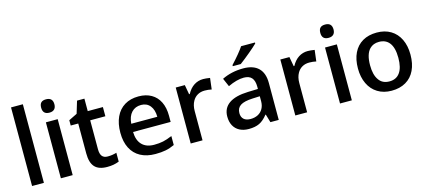

<svg xmlns="http://www.w3.org/2000/svg" viewBox="-58 -1271 3980 1793"><g transform="rotate(-15 1931.5 -375.0)"><path d="M195.8 0H81.5V-759.8H195.8Z M474.1 0H359.9V-541H474.1ZM352.5 -684.1Q352.5 -716.8 367.9 -732.7Q383.3 -748.5 416 -748.5Q480.5 -748.5 480.5 -684.1Q480.5 -652.8 464.1 -636.2Q447.8 -619.6 416 -619.6Q352.5 -619.6 352.5 -684.1Z M648.9 -162.6V-452.1H576.2V-503.4L657.7 -543.5L693.4 -661.6H764.6V-541H911.1V-452.1H764.6V-172.4Q764.6 -127 782 -105.2Q799.3 -83.5 836.4 -83.5Q880.4 -83.5 921.9 -96.2V-10.7Q894.5 0 867.4 4.9Q840.3 9.8 806.6 9.8Q724.6 9.8 686.8 -32Q648.9 -73.7 648.9 -162.6Z M1006.3 -266.6Q1006.3 -355 1036.1 -418.9Q1065.9 -482.9 1122.3 -517.1Q1178.7 -551.3 1256.8 -551.3Q1328.6 -551.3 1380.1 -521.7Q1431.6 -492.2 1459 -436.5Q1486.3 -380.9 1486.3 -303.2V-243.2H1123Q1124.5 -163.1 1166 -119.9Q1207.5 -76.7 1283.7 -76.7Q1332 -76.7 1370.1 -84.7Q1408.2 -92.8 1458.5 -114.3V-27.3Q1414.6 -6.8 1372.1 1.5Q1329.6 9.8 1272.9 9.8Q1189 9.8 1129.2 -22.7Q1069.3 -55.2 1037.8 -117.2Q1006.3 -179.2 1006.3 -266.6ZM1259.8 -467.8Q1202.6 -467.8 1167.5 -430.4Q1132.3 -393.1 1126.5 -321.8H1378.4Q1377.9 -389.6 1346.4 -428.7Q1314.9 -467.8 1259.8 -467.8Z M1615.2 -541H1703.1L1719.7 -448.7H1726.1Q1753.9 -500 1793.7 -525.6Q1833.5 -551.3 1882.3 -551.3Q1907.7 -551.3 1948.2 -544.9L1935.1 -436.5Q1903.3 -443.8 1868.2 -443.8Q1829.1 -443.8 1799.3 -426.8Q1769.5 -409.7 1752 -378.4Q1729.5 -338.9 1729.5 -283.2V0H1615.2Z M2385.7 0 2362.3 -79.1H2358.4Q2319.8 -29.8 2278.6 -10Q2237.3 9.8 2176.3 9.8Q2124.5 9.8 2087.2 -9.8Q2049.8 -29.3 2029.8 -66.2Q2009.8 -103 2009.8 -153.8Q2009.8 -235.8 2072.5 -279.3Q2135.3 -322.8 2256.3 -326.7L2353 -329.6V-352.1Q2353 -409.2 2328.4 -437.5Q2303.7 -465.8 2252.4 -465.8Q2185.1 -465.8 2098.6 -424.8L2063.5 -505.4Q2155.3 -550.8 2269.5 -550.8Q2366.2 -550.8 2416.3 -501.7Q2466.3 -452.6 2466.3 -357.4V0ZM2352.5 -211.4V-259.3L2282.2 -256.3Q2200.7 -252.9 2164.1 -229Q2127.4 -205.1 2127.4 -155.8Q2127.4 -117.7 2150.1 -96.9Q2172.9 -76.2 2215.3 -76.2Q2256.3 -76.2 2287.4 -92.5Q2318.4 -108.9 2335.4 -139.6Q2352.5 -170.4 2352.5 -211.4ZM2304.7 -755.9H2439V-746.6Q2412.6 -720.2 2359.1 -675.5Q2305.7 -630.9 2258.8 -595.7H2181.6V-606.4Q2221.7 -649.4 2255.1 -689.9Q2288.6 -730.5 2304.7 -755.9Z M2626.5 -541H2714.4L2731 -448.7H2737.3Q2765.1 -500 2804.9 -525.6Q2844.7 -551.3 2893.6 -551.3Q2918.9 -551.3 2959.5 -544.9L2946.3 -436.5Q2914.6 -443.8 2879.4 -443.8Q2840.3 -443.8 2810.5 -426.8Q2780.8 -409.7 2763.2 -378.4Q2740.7 -338.9 2740.7 -283.2V0H2626.5Z M3172.9 0H3058.6V-541H3172.9ZM3051.3 -684.1Q3051.3 -716.8 3066.7 -732.7Q3082 -748.5 3114.7 -748.5Q3179.2 -748.5 3179.2 -684.1Q3179.2 -652.8 3162.8 -636.2Q3146.5 -619.6 3114.7 -619.6Q3051.3 -619.6 3051.3 -684.1Z M3304.7 -271.5Q3304.7 -359.4 3335.2 -422.1Q3365.7 -484.9 3423.1 -518.1Q3480.5 -551.3 3560.1 -551.3Q3637.7 -551.3 3694.6 -517.1Q3751.5 -482.9 3782 -419.7Q3812.5 -356.4 3812.5 -271.5Q3812.5 -183.6 3782.2 -120.4Q3752 -57.1 3694.3 -23.7Q3636.7 9.8 3557.1 9.8Q3479.5 9.8 3422.4 -25.4Q3365.2 -60.5 3335 -124.3Q3304.7 -188 3304.7 -271.5ZM3659.7 -127.4Q3695.3 -175.3 3695.3 -271.5Q3695.3 -370.6 3656.7 -418.5Q3622.1 -461.9 3558.1 -461.9Q3502 -461.9 3467.8 -426.8Q3421.9 -379.4 3421.9 -271.5Q3421.9 -179.2 3457.5 -129.4Q3491.2 -79.6 3559.1 -79.6Q3625.5 -79.6 3659.7 -127.4Z"/></g></svg>

Font: Viking Open Sans Light
Style: Bold
Weight: 600
Foundry: Ascender Corporation
Version: Version 2.001